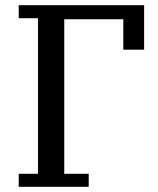

<svg xmlns="http://www.w3.org/2000/svg" viewBox="-20 -718 609 738"><path d="M52 -50H126V-648H52V-698H534V-527H454V-644H227V-50H321V0H52Z"/></svg>

Font: IBM Plex Serif Text
Style: Regular
Weight: 450
Designer: Mike Abbink, Paul van der Laan, Pieter van Rosmalen
Foundry: Bold Monday
Version: Version 3.001